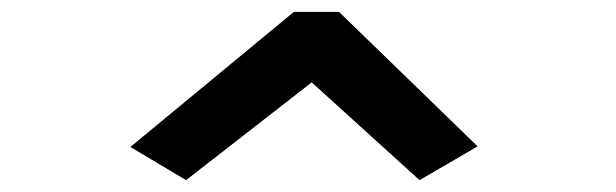

<svg xmlns="http://www.w3.org/2000/svg" viewBox="-20 -643 1040 324"><path d="M294 -339 200 -395 476 -623H552L786 -396L688 -339L506 -504Z"/></svg>

Font: Inconsolata UltraExpanded SemiBold
Style: Regular
Weight: 600
Width: 9
Monospace: yes
Designer: Raph Levien, Cyreal, Brenton Simpson
Foundry: Raph Levien, Cyreal, Google
Version: Version 3.001; ttfautohint (v1.8.2.53-6de2)